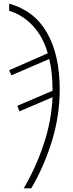

<svg xmlns="http://www.w3.org/2000/svg" viewBox="-20 -785 399 1045"><path d="M109 240Q174 130 217 2.5Q260 -125 266 -256L86 -179L74 -209L266 -291Q266 -341 261.5 -385Q257 -429 248 -464L42 -375L30 -403L240 -495Q214 -586 158 -645.5Q102 -705 30 -726V-765Q167 -727 236 -606.5Q305 -486 305 -298Q305 -155 262.5 -17Q220 121 150 240Z"/></svg>

Font: Noto Sans Condensed ExtraLight
Style: Italic
Weight: 200
Width: 3
Italic angle: -12°
Designer: Monotype Design Team
Foundry: Monotype Imaging Inc.
Version: Version 2.013; ttfautohint (v1.8.4.7-5d5b)